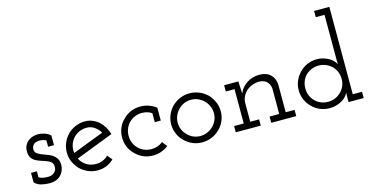

<svg xmlns="http://www.w3.org/2000/svg" viewBox="-76 -1114 2873 1485"><g transform="rotate(-15 1360.5 -371.0)"><path d="M267 -33Q281 -50 287 -70Q293 -90 293 -106Q293 -138 280.5 -157.5Q268 -177 249 -190Q229 -202 206 -210Q183 -218 164 -226Q144 -234 130 -245Q116 -256 115 -276Q115 -290 120 -300.5Q125 -311 133 -318Q142 -325 154 -328Q166 -331 178 -331Q193 -331 206 -328Q219 -325 231 -318V-268H278V-345Q269 -355 256 -362Q243 -369 230 -373Q214 -378 201.5 -380Q189 -382 177 -382Q159 -382 138 -375.5Q117 -369 100 -356Q84 -343 73.5 -323Q63 -303 63 -276Q63 -242 76.5 -223Q90 -204 109 -194Q130 -183 153.5 -176Q177 -169 196 -161Q216 -154 228.5 -141Q241 -128 241 -104Q241 -88 235 -77Q229 -66 220 -59Q209 -50 196.5 -46.5Q184 -43 171 -43Q150 -43 132.5 -46Q115 -49 98 -59V-107H51V-30Q73 -8 104.5 0Q136 8 169 8Q204 8 228.5 -3.5Q253 -15 267 -33Z M556 -333Q590 -333 618 -314Q646 -295 663 -265Q600 -241 538 -217Q476 -193 414 -169Q409 -199 417 -228Q425 -257 443 -280Q462 -304 491.5 -318.5Q521 -333 556 -333ZM686 -45 654 -83Q635 -64 610 -53.5Q585 -43 556 -43Q513 -43 479.5 -64Q446 -85 429 -120Q504 -149 579 -178Q654 -207 729 -236Q720 -268 703.5 -295Q687 -322 666 -341Q643 -361 615 -372.5Q587 -384 556 -384Q515 -384 479 -368.5Q443 -353 417 -327Q390 -300 374.5 -264Q359 -228 359 -188Q359 -147 374.5 -111.5Q390 -76 417 -49Q443 -23 479 -7.5Q515 8 556 8Q595 8 628 -6Q661 -20 686 -45Z M1123 -35 1091 -75Q1072 -59 1049 -51Q1026 -43 999 -43Q969 -43 942.5 -54Q916 -65 897 -84Q876 -104 865 -130.5Q854 -157 854 -188Q854 -219 865.5 -246Q877 -273 898 -293Q917 -312 943 -322.5Q969 -333 999 -333Q1021 -333 1041 -327Q1061 -321 1077 -310V-238H1125V-341Q1099 -361 1067 -372.5Q1035 -384 999 -384Q957 -384 921.5 -368.5Q886 -353 860 -326Q832 -300 817 -264Q802 -228 802 -188Q802 -147 817 -111.5Q832 -76 860 -50Q886 -23 921.5 -7.5Q957 8 999 8Q1035 8 1066 -3.5Q1097 -15 1123 -35Z M1534 -50Q1561 -76 1576.5 -111.5Q1592 -147 1592 -188Q1592 -228 1576 -264Q1560 -300 1534 -327Q1507 -353 1470.5 -368.5Q1434 -384 1393 -384Q1351 -384 1315.5 -368.5Q1280 -353 1253 -327Q1226 -300 1210.5 -264Q1195 -228 1195 -188Q1195 -147 1210.5 -111.5Q1226 -76 1253 -50Q1280 -23 1315.5 -7.5Q1351 8 1393 8Q1434 8 1470.5 -7.5Q1507 -23 1534 -50ZM1290 -86Q1270 -105 1258.5 -131Q1247 -157 1247 -188Q1247 -217 1258.5 -243.5Q1270 -270 1290 -290Q1309 -310 1335 -321.5Q1361 -333 1392 -333Q1421 -333 1447.5 -321.5Q1474 -310 1494 -290Q1514 -270 1525.5 -243.5Q1537 -217 1537 -188Q1537 -157 1525.5 -131Q1514 -105 1494 -86Q1474 -66 1447.5 -54.5Q1421 -43 1392 -43Q1361 -43 1335 -54.5Q1309 -66 1290 -86Z M1862 0V-50H1791V-199Q1791 -228 1803.5 -252.5Q1816 -277 1836 -295Q1856 -312 1883 -322Q1910 -332 1939 -332Q1980 -330 2000.5 -307Q2021 -284 2023 -253V-50H1946V0H2146V-50H2075V-271Q2073 -321 2041 -352Q2009 -383 1952 -383Q1897 -383 1852.5 -354.5Q1808 -326 1788 -278Q1787 -297 1786 -312Q1785 -327 1784 -346L1783 -375H1669V-325H1739V-50H1662V0Z M2686 0V-50H2612V-750H2490V-700H2560V-378Q2560 -357 2560 -341Q2560 -325 2561 -303Q2555 -317 2543.5 -330Q2532 -343 2512 -356Q2492 -368 2467 -376Q2442 -384 2414 -384Q2372 -384 2336 -368.5Q2300 -353 2274 -326Q2247 -299 2231.5 -263.5Q2216 -228 2216 -188Q2216 -148 2231.5 -112Q2247 -76 2274 -50Q2300 -23 2336 -7.5Q2372 8 2414 8Q2444 8 2469.5 0Q2495 -8 2515 -20Q2534 -32 2547 -46.5Q2560 -61 2566 -75Q2566 -64 2565.5 -55Q2565 -46 2565 -35V0ZM2414 -333Q2443 -333 2469 -322.5Q2495 -312 2514 -295Q2535 -275 2547.5 -247.5Q2560 -220 2560 -188Q2560 -157 2548 -129.5Q2536 -102 2515 -83Q2495 -64 2469.5 -53.5Q2444 -43 2414 -43Q2384 -43 2358 -53.5Q2332 -64 2313 -83Q2292 -102 2280.5 -129.5Q2269 -157 2269 -188Q2269 -218 2279.5 -244.5Q2290 -271 2309 -291Q2329 -310 2355.5 -321.5Q2382 -333 2414 -333Z"/></g></svg>

Font: Josefin Slab Medium
Style: Regular
Weight: 500
Designer: Santiago Orozco
Foundry: Typemade
Version: Version 2.000